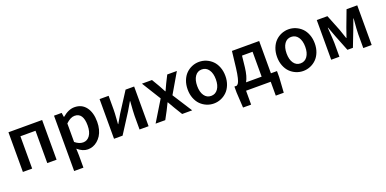

<svg xmlns="http://www.w3.org/2000/svg" viewBox="-10 -1271 4484 2233"><g transform="rotate(-20 2231.5 -154.5)"><path d="M73.2 0V-491.2H490.2V0H375V-399.9H188V0Z M637.2 193.8V-491.2H731.9L739.7 -439H744.1Q818.8 -502.9 892.1 -502.9Q982.9 -502.9 1033.9 -435.5Q1085 -368.2 1085 -252.9Q1085 -203.6 1073.7 -160.9Q1062.5 -118.2 1042.5 -86.9Q1022.5 -55.7 995.8 -33Q969.2 -10.3 938.5 1Q907.7 12.2 875 12.2Q812.5 12.2 749 -42L752 40V193.8ZM851.1 -83Q901.9 -83 933.8 -127.2Q965.8 -171.4 965.8 -252Q965.8 -408.2 859.9 -408.2Q808.6 -408.2 752 -353V-124Q801.8 -83 851.1 -83Z M1201.2 0V-491.2H1313V-321.8Q1313 -298.8 1311.5 -271Q1310.1 -243.2 1306.9 -202.4Q1303.7 -161.6 1302.7 -144H1306.2Q1312.5 -155.3 1335.2 -193.6Q1357.9 -231.9 1366.7 -248L1522.9 -491.2H1628.9V0H1517.1V-168.9Q1517.1 -210.9 1527.8 -347.2H1523.9Q1504.4 -313 1462.9 -243.2L1307.1 0Z M1715.8 0 1871.6 -255.9 1725.6 -491.2H1849.6L1904.8 -397.9Q1931.6 -346.7 1949.7 -314.9H1953.6Q1959.5 -328.1 1972.4 -356.2Q1985.4 -384.3 1991.7 -397.9L2038.6 -491.2H2157.7L2012.7 -243.2L2168.5 0H2044.4L1984.9 -97.2Q1953.6 -153.3 1934.6 -184.1H1930.7Q1905.8 -134.8 1887.7 -97.2L1835.4 0Z M2434.6 12.2Q2388.7 12.2 2346.7 -5.4Q2304.7 -22.9 2272.5 -54.9Q2240.2 -86.9 2220.9 -136.2Q2201.7 -185.5 2201.7 -245.1Q2201.7 -304.7 2220.9 -354.2Q2240.2 -403.8 2272.5 -435.8Q2304.7 -467.8 2346.7 -485.4Q2388.7 -502.9 2434.6 -502.9Q2481 -502.9 2522.9 -485.4Q2564.9 -467.8 2597.4 -435.8Q2629.9 -403.8 2649.2 -354.2Q2668.5 -304.7 2668.5 -245.1Q2668.5 -185.5 2649.2 -136.2Q2629.9 -86.9 2597.4 -54.9Q2564.9 -22.9 2522.9 -5.4Q2481 12.2 2434.6 12.2ZM2434.6 -82Q2488.3 -82 2519.5 -126.5Q2550.8 -170.9 2550.8 -245.1Q2550.8 -319.8 2519.5 -364.5Q2488.3 -409.2 2434.6 -409.2Q2381.3 -409.2 2350.6 -364.7Q2319.8 -320.3 2319.8 -245.1Q2319.8 -170.9 2350.6 -126.5Q2381.3 -82 2434.6 -82Z M2835.4 0V171.9H2735.4L2724.6 -17.1V-91.8H2752.4Q2766.6 -99.1 2776.1 -114.7Q2785.6 -130.4 2796.1 -172.4Q2806.6 -214.4 2815.4 -285.2L2839.4 -491.2H3176.3V-91.8H3251.5V-17.1L3239.3 171.9H3140.6V0ZM2915.5 -259.8Q2902.8 -149.9 2868.7 -91.8H3061.5V-399.9H2930.7Z M3541 12.2Q3495.1 12.2 3453.1 -5.4Q3411.1 -22.9 3378.9 -54.9Q3346.7 -86.9 3327.4 -136.2Q3308.1 -185.5 3308.1 -245.1Q3308.1 -304.7 3327.4 -354.2Q3346.7 -403.8 3378.9 -435.8Q3411.1 -467.8 3453.1 -485.4Q3495.1 -502.9 3541 -502.9Q3587.4 -502.9 3629.4 -485.4Q3671.4 -467.8 3703.9 -435.8Q3736.3 -403.8 3755.6 -354.2Q3774.9 -304.7 3774.9 -245.1Q3774.9 -185.5 3755.6 -136.2Q3736.3 -86.9 3703.9 -54.9Q3671.4 -22.9 3629.4 -5.4Q3587.4 12.2 3541 12.2ZM3541 -82Q3594.7 -82 3626 -126.5Q3657.2 -170.9 3657.2 -245.1Q3657.2 -319.8 3626 -364.5Q3594.7 -409.2 3541 -409.2Q3487.8 -409.2 3457 -364.7Q3426.3 -320.3 3426.3 -245.1Q3426.3 -170.9 3457 -126.5Q3487.8 -82 3541 -82Z M3889.2 0V-491.2H4021L4100.1 -293Q4127.9 -211.9 4139.2 -178.2H4143.1Q4179.2 -280.3 4183.1 -293L4257.8 -491.2H4390.1V0H4286.1V-171.9Q4286.1 -224.6 4298.8 -362.8H4294.9Q4286.6 -339.4 4269.8 -293.9Q4252.9 -248.5 4248 -235.8L4173.8 -43.9H4106L4029.8 -235.8Q4023.9 -251.5 4007.3 -295.9Q3990.7 -340.3 3982.9 -362.8H3979Q3990.7 -203.1 3990.7 -171.9V0Z"/></g></svg>

Font: Toshiba Sans Medium
Style: Regular
Weight: 500
Designer: Paul D. Hunt
Foundry: Toshiba Corporation
Version: Version 2.020;PS 2.0;hotconv 1.0.86;makeotf.lib2.5.63406